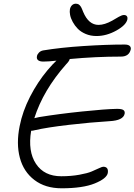

<svg xmlns="http://www.w3.org/2000/svg" viewBox="-20 -995 725 1035"><path d="M500 -800.8Q468.3 -800.8 441.9 -812Q415.5 -823.2 399.2 -840.1Q382.8 -856.9 372.1 -876.7Q361.3 -896.5 357.9 -914.3Q354.5 -932.1 356.9 -944.8Q359.4 -958 367.9 -966.6Q376.5 -975.1 389.2 -975.1Q393.6 -975.1 397.5 -973.9Q401.4 -972.7 404.3 -971.2Q407.2 -969.7 410.2 -966.1Q413.1 -962.4 414.8 -960.4Q416.5 -958.5 418.9 -953.4Q421.4 -948.2 422.1 -946.3Q422.9 -944.3 425.3 -938.5Q427.7 -932.6 428.2 -931.2Q457.5 -860.8 511.2 -860.8Q543.5 -860.8 585 -883.8Q591.8 -887.7 603 -894.3Q614.3 -900.9 620.6 -904.5Q627 -908.2 634.5 -911.1Q642.1 -914.1 647.9 -914.1Q659.2 -914.1 663.8 -907.7Q668.5 -901.4 667 -892.1Q661.1 -860.4 607.7 -830.6Q554.2 -800.8 500 -800.8ZM312 20Q224.1 20 165.5 -24.7Q106.9 -69.3 86.9 -145Q66.9 -220.7 85.9 -314.9Q101.6 -395 142.1 -473.9Q182.6 -552.7 235.8 -616.2Q266.6 -652.3 284.2 -668Q241.2 -663.1 213.9 -663.1Q193.8 -663.1 185.1 -670.7Q176.3 -678.2 179.2 -691.9Q180.7 -701.7 189.5 -710.9Q198.2 -720.2 211.9 -723.1Q306.6 -738.8 429.4 -746.8Q552.2 -754.9 651.9 -754.9Q670.4 -754.9 678.5 -748Q686.5 -741.2 685.1 -730Q676.8 -689.9 631.8 -689.9Q495.6 -689.9 356 -676.8Q353 -665 336.9 -648.9Q212.9 -508.8 165 -357.9Q168.9 -358.9 190.9 -363.8Q295.9 -380.9 422.4 -394Q548.8 -407.2 610.8 -408.2Q636.7 -408.2 645.5 -401.6Q654.3 -395 651.9 -381.8Q644.5 -345.7 570.8 -341.8Q467.8 -335.4 351.6 -322Q235.4 -308.6 167 -293Q156.7 -290 147.9 -290Q129.4 -179.2 173.8 -112.1Q218.3 -44.9 310.1 -44.9Q363.3 -44.9 407.7 -53Q452.1 -61 474.1 -70.6Q496.1 -80.1 513.4 -88.1Q530.8 -96.2 536.1 -96.2Q566.4 -96.2 561 -62Q554.7 -32.2 490.5 -6.1Q426.3 20 312 20Z"/></svg>

Font: Shantell Sans Irregular Bouncy
Style: Italic
Weight: 300
Italic angle: -11.31°
Designer: Stephen Nixon, Anya Danilova, Shantell Martin
Foundry: Arrow Type
Version: Version 1.006;[9816181b4]